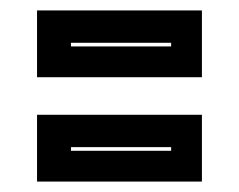

<svg xmlns="http://www.w3.org/2000/svg" viewBox="-20 -486 458 368"><path d="M51 -138V-266H367V-138ZM116 -197H308V-204H116ZM51 -338V-466H367V-338ZM116 -397H308V-404H116Z"/></svg>

Font: Tourney Thin ExtraBold
Style: Regular
Weight: 800
Version: Version 1.015